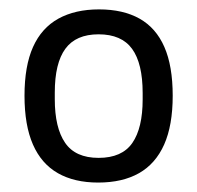

<svg xmlns="http://www.w3.org/2000/svg" viewBox="-20 -718 419 409"><path d="M189.1 -329.1Q138.4 -329.1 103.3 -349.1Q68.2 -369.1 50.2 -410.1Q32.2 -451.1 32.2 -514.1Q32.2 -577.5 50.4 -618Q68.6 -658.5 104.4 -678.3Q140.2 -698 190.9 -698Q242.2 -698 277.3 -678.3Q312.4 -658.5 330.1 -618Q347.9 -577.5 347.9 -514.1Q347.9 -451.1 329.7 -410.1Q311.4 -369.1 276.1 -349.1Q240.8 -329.1 189.1 -329.1ZM190 -381.7Q239.9 -381.7 261.9 -413.5Q283.9 -445.3 283.9 -506.2V-519.8Q283.9 -582.9 261.4 -613.9Q238.9 -644.9 190 -644.9Q141.7 -644.9 119.2 -614.1Q96.7 -583.4 96.7 -520.8V-506.8Q96.7 -445.8 118.7 -413.8Q140.6 -381.7 190 -381.7Z"/></svg>

Font: Archivo SemiBold
Style: Regular
Weight: 600
Designer: Hector Gatti
Foundry: Omnibus-Type
Version: Version 2.001